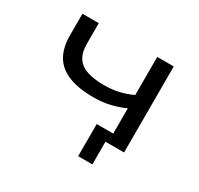

<svg xmlns="http://www.w3.org/2000/svg" viewBox="-134 -654 982 947"><g transform="rotate(30 356.5 -180.5)"><path d="M495 129H414V-54H575V0H495ZM508 0V-198Q472 -181 428 -170.5Q384 -160 334 -160Q247 -160 190.5 -183Q134 -206 107.5 -252Q81 -298 81 -367V-490H174V-373Q174 -323 194 -293Q214 -263 253 -250.5Q292 -238 350 -238Q393 -238 432 -247Q471 -256 507 -273V-490H601V0Z"/></g></svg>

Font: Nunito Sans 10pt Expanded
Style: Regular
Weight: 400
Width: 7
Designer: Vernon Adams
Foundry: Vernon Adams
Version: Version 3.101;gftools[0.9.27]